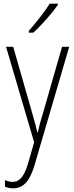

<svg xmlns="http://www.w3.org/2000/svg" viewBox="-20 -784 402 1046"><path d="M295 -757V-764H251C220 -716 180 -665 137 -616V-606H161C204 -644 263 -711 295 -757ZM13 -529 166 -9 133 106C110 183 84 207 48 207C34 207 20 203 7 197V233C22 239 35 242 51 242C106 242 142 205 169 113L357 -529H318L214 -167C202 -130 194 -99 186 -63H183C178 -86 173 -107 156 -166L52 -529Z"/></svg>

Font: Noto Sans Gujarati Condensed ExtraLight
Style: Regular
Weight: 200
Width: 3
Designer: Jelle Bosma - Monotype Design Team, Universal Thirst
Foundry: Monotype Imaging Inc.
Version: Version 2.106